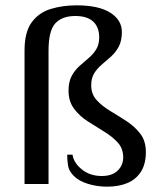

<svg xmlns="http://www.w3.org/2000/svg" viewBox="-20 -690 594 720"><path d="M382 10Q344 10 310 -0.5Q276 -11 257 -30Q238 -49 235 -70Q232 -91 232 -110H252Q256 -80 286.5 -55Q317 -30 362 -30Q400 -30 421 -50Q442 -70 442 -100Q442 -133 421.5 -155.5Q401 -178 370.5 -196.5Q340 -215 309 -235Q278 -255 257.5 -282.5Q237 -310 237 -350Q237 -383 248.5 -404.5Q260 -426 277 -441.5Q294 -457 311.5 -471.5Q329 -486 340.5 -504.5Q352 -523 352 -550Q352 -588 329.5 -609Q307 -630 262 -630Q213 -630 187.5 -602.5Q162 -575 162 -500V0H72V-500Q72 -570 99 -606.5Q126 -643 170.5 -656.5Q215 -670 267 -670Q350 -670 393.5 -642.5Q437 -615 437 -570Q437 -537 425.5 -515.5Q414 -494 397 -478.5Q380 -463 362.5 -448.5Q345 -434 333.5 -415.5Q322 -397 322 -370Q322 -337 342.5 -314.5Q363 -292 394 -273.5Q425 -255 455.5 -235Q486 -215 506.5 -188Q527 -161 527 -120Q527 -75 508.5 -46Q490 -17 457.5 -3.5Q425 10 382 10Z"/></svg>

Font: El Messiri
Style: Regular
Weight: 400
Designer: Mohamed Gaber
Foundry: Kief Type Foundry
Version: Version 2.020